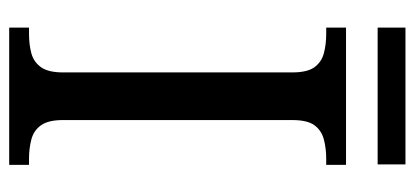

<svg xmlns="http://www.w3.org/2000/svg" viewBox="-256 -624 880 407"><g transform="rotate(90 183.5 -420.0)"><path d="M38 0V-42H51Q74 -42 92.5 -47Q111 -52 122 -67.5Q133 -83 133 -114V-600Q133 -632 122 -647Q111 -662 92.5 -667Q74 -672 51 -672H38V-714H329V-672H316Q294 -672 275 -667Q256 -662 245 -647Q234 -632 234 -600V-114Q234 -83 245 -67.5Q256 -52 275 -47Q294 -42 316 -42H329V0ZM38 -781V-840H328V-781Z"/></g></svg>

Font: Noto Serif Ethiopic
Style: Regular
Weight: 400
Designer: Monotype Design Team
Foundry: Monotype Imaging Inc.
Version: Version 2.102